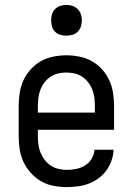

<svg xmlns="http://www.w3.org/2000/svg" viewBox="-20 -753 540 781"><path d="M252 8Q225 8 198 3Q171 -2 147.5 -15.5Q124 -29 105.5 -49.5Q87 -70 75.5 -94.5Q64 -119 60 -146Q56 -173 56 -200V-320Q56 -347 60 -374Q64 -401 75 -425.5Q86 -450 104.5 -470.5Q123 -491 146 -504Q169 -517 196 -522.5Q223 -528 250 -528Q277 -528 304 -522.5Q331 -517 354 -504Q377 -491 395.5 -470.5Q414 -450 425 -425.5Q436 -401 440 -374Q444 -347 444 -320V-225H134V-200Q134 -183 136 -166Q138 -149 144.5 -133Q151 -117 161.5 -103Q172 -89 186.5 -79.5Q201 -70 218 -66Q235 -62 252 -62Q271 -62 290.5 -66Q310 -70 326 -80Q342 -90 352.5 -107Q363 -124 364 -144H442Q441 -121 433.5 -99.5Q426 -78 412.5 -59.5Q399 -41 380.5 -27.5Q362 -14 341 -6Q320 2 297 5Q274 8 252 8ZM366 -295V-320Q366 -337 364 -354Q362 -371 356 -387Q350 -403 339.5 -417Q329 -431 315 -440.5Q301 -450 284 -454Q267 -458 250 -458Q233 -458 216 -454Q199 -450 185 -440.5Q171 -431 160.5 -417Q150 -403 144 -387Q138 -371 136 -354Q134 -337 134 -320V-295ZM250 -608Q237 -608 225 -611.5Q213 -615 204 -624Q195 -633 191.5 -645Q188 -657 188 -670Q188 -683 191.5 -695Q195 -707 204 -716Q213 -725 225 -729Q237 -733 250 -733Q263 -733 275 -729Q287 -725 296 -716Q305 -707 309 -695Q313 -683 313 -670Q313 -657 309 -645Q305 -633 296 -624Q287 -615 275 -611.5Q263 -608 250 -608Z"/></svg>

Font: Iosevka Curly
Style: Regular
Weight: 400
Monospace: yes
Designer: Belleve Invis
Foundry: Belleve Invis
Version: Version 22.1.2; ttfautohint (v1.8.4)